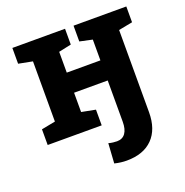

<svg xmlns="http://www.w3.org/2000/svg" viewBox="-132 -648 947 982"><g transform="rotate(-20 341.5 -157.0)"><path d="M393.6 213.4Q377.4 213.4 361.6 211.4Q345.7 209.5 327.6 205.1L334.5 97.2Q345.7 100.6 359.1 102.1Q372.6 103.5 380.4 103.5Q410.2 103.5 425.8 81.8Q441.4 60.1 441.4 19.5V-205.1H258.3V-100.1L334 -85.4V0H40V-85.4L115.7 -100.1V-427.7L40 -442.4V-528.3H258.3H326.7V-442.4L258.3 -427.7V-314.5H441.4V-427.7L373 -442.4V-528.3H584.5H660.2V-442.4L584.5 -427.7V19.5Q584.5 112.3 534.7 162.8Q484.9 213.4 393.6 213.4Z"/></g></svg>

Font: Roboto Slab LO
Style: Bold
Weight: 700
Designer: Google
Version: Version 2.000